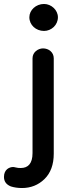

<svg xmlns="http://www.w3.org/2000/svg" viewBox="-84 -716 360 968"><path d="M138 -560C175 -560 208 -590 208 -629C208 -665 175 -696 138 -696C97 -696 64 -665 64 -629C64 -590 97 -560 138 -560ZM27 232C71 232 109 217 140 187C171 157 187 114 187 59V-422C187 -453 161 -472 133 -472C109 -472 80 -454 80 -422V56C80 109 57 131 21 131C12 131 5 131 -6 128C-10 127 -14 126 -18 126C-35 126 -64 137 -64 176C-64 199 -52 215 -29 224C-13 229 6 232 27 232Z"/></svg>

Font: Dongle
Style: Regular
Weight: 400
Designer: Yanghee Ryu
Foundry: Yanghee Ryu
Version: Version 2.000